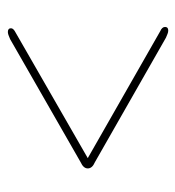

<svg xmlns="http://www.w3.org/2000/svg" viewBox="2 -598 468 513"><g transform="rotate(-90 236.5 -342.0)"><path d="M420.5 -135.5Q420.5 -127 411 -127Q406.5 -127 402.2 -128.8Q398 -130.5 392 -133L59 -323Q42.5 -330 42.5 -342Q42.5 -353.5 59 -361L388 -549.5Q401 -555.5 407 -555.5Q417 -555.5 417 -547Q417 -540.5 405 -534.5L70 -342L409 -148.5Q420.5 -143.5 420.5 -135.5Z"/></g></svg>

Font: Fraunces 72pt S000 Light
Style: Regular
Weight: 300
Version: Version 1.000; ttfautohint (v1.8.3)